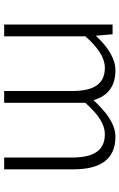

<svg xmlns="http://www.w3.org/2000/svg" viewBox="158 -746 587 944"><g transform="rotate(90 452.0 -273.5)"><path d="M100 0H158V-399C214 -463 265 -495 312 -495C391 -495 427 -444 427 -333V0H485V-399C542 -463 591 -495 639 -495C717 -495 754 -444 754 -333V0H812V-341C812 -478 759 -547 652 -547C590 -547 532 -504 472 -439C453 -504 410 -547 325 -547C265 -547 205 -505 157 -452H155L148 -533H100Z"/></g></svg>

Font: Noto Sans T Chinese Light
Style: Regular
Weight: 300
Designer: Ryoko NISHIZUKA (kana & ideographs); Paul D. Hunt (Latin, Greek & Cyrillic); Wenlong ZHANG (bopomofo); Sandoll Communica
Foundry: Adobe Systems Incorporated
Version: Version 1.000;PS 1;hotconv 1.0.78;makeotf.lib2.5.61930